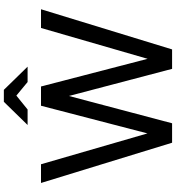

<svg xmlns="http://www.w3.org/2000/svg" viewBox="23 -964 940 1027"><g transform="rotate(-90 493.5 -450.0)"><path d="M348.1 0H244.1L28.8 -701.2H128.9L293.9 -131.8L441.9 -701.2H544.9L692.9 -130.9L857.9 -701.2H958L743.2 0H639.2L494.1 -551.8ZM462.9 -899.9H526.9L650.9 -772.9H568.8L496.1 -833L421.9 -772.9H338.9Z"/></g></svg>

Font: LT Superior Med
Style: Regular
Weight: 500
Designer: Daniel Lyons
Foundry: LyonsType
Version: Version 1.000